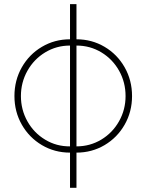

<svg xmlns="http://www.w3.org/2000/svg" viewBox="-20 -727 708 928"><path d="M318.4 10.7Q244.1 10.7 182.6 -25.6Q121.1 -62 85.4 -124.5Q49.8 -187 49.8 -262.7Q49.8 -338.9 85.4 -401.6Q121.1 -464.4 182.6 -500.7Q244.1 -537.1 318.4 -537.1V-707H349.6V-537.1Q423.8 -537.1 485.4 -500.7Q546.9 -464.4 582.5 -401.6Q618.2 -338.9 618.2 -262.7Q618.2 -187 582.5 -124.5Q546.9 -62 485.4 -25.6Q423.8 10.7 349.6 10.7V180.7H318.4ZM318.4 -506.8Q252.9 -506.8 198.5 -473.9Q144 -440.9 112.5 -384.8Q81.1 -328.6 81.1 -262.7Q81.1 -196.8 112.5 -140.6Q144 -84.5 198.5 -51.8Q252.9 -19 318.4 -19.5ZM586.9 -262.7Q586.9 -329.1 555.7 -385Q524.4 -440.9 470 -473.9Q415.5 -506.8 349.6 -506.8V-19.5Q415 -19.5 469.5 -52.2Q523.9 -85 555.4 -140.9Q586.9 -196.8 586.9 -262.7Z"/></svg>

Font: Pretendard Thin
Style: Regular
Weight: 100
Designer: Base glyphs from Inter by Rasmus Andersson; Hangeul glyphs from Noto Sans CJK(Source Han Sans) by Jang Soo-young and Kan
Foundry: Kil Hyung-jin
Version: Version 1.309